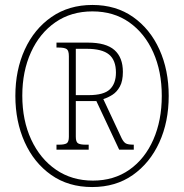

<svg xmlns="http://www.w3.org/2000/svg" viewBox="-20 -745 743 775"><path d="M352 10Q256 10 186.5 -39Q117 -88 79.5 -171.5Q42 -255 42 -358Q42 -462 80 -545Q118 -628 188 -676.5Q258 -725 353 -725Q448 -725 517 -676.5Q586 -628 623.5 -545Q661 -462 661 -358Q661 -253 623 -170Q585 -87 516 -38.5Q447 10 352 10ZM355 -16Q440 -16 502.5 -60Q565 -104 599 -181.5Q633 -259 633 -358Q633 -457 598.5 -534Q564 -611 501.5 -655Q439 -699 353 -699Q267 -699 203.5 -655Q140 -611 105 -534Q70 -457 70 -359Q70 -259 106 -181.5Q142 -104 206 -60Q270 -16 355 -16ZM208 -141V-161H218Q240 -161 249 -166.5Q258 -172 258 -193V-518Q258 -541 249 -547Q240 -553 218 -553H208V-573H335Q408 -573 442 -543Q476 -513 476 -455Q476 -418 464 -396Q452 -374 434 -362.5Q416 -351 397 -345L471 -187Q479 -171 488 -166Q497 -161 520 -161V-141H461L369 -337H286V-193Q286 -172 295 -166.5Q304 -161 326 -161H338V-141ZM338 -361Q399 -361 423.5 -384.5Q448 -408 448 -452Q448 -502 420 -525Q392 -548 330 -548H286V-361Z"/></svg>

Font: Noto Serif Armenian Condensed Thin
Style: Regular
Weight: 100
Width: 3
Designer: Monotype Design Team
Foundry: Monotype Imaging Inc.
Version: Version 2.008; ttfautohint (v1.8.4.7-5d5b)